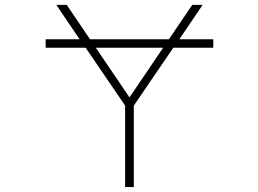

<svg xmlns="http://www.w3.org/2000/svg" viewBox="-20 -752 1040 774"><path d="M164.1 -559.6V-593.8H300.8L207 -732.4H249L342.8 -593.8H661.1L754.9 -732.4H796.9L703.1 -593.8H839.8V-559.6H678.7L519.5 -326.2V2H484.4V-326.2L325.2 -559.6ZM502 -359.4 637.7 -559.6H366.2Z"/></svg>

Font: GenEi Gothic M ExtraLight
Style: Regular
Weight: 200
Designer: o_tamon (Modified); [Source Han Sans]
Ryoko NISHIZUKA  (kana & ideographs); Paul D. Hunt (Latin, Greek & Cyrillic); Wenl
Version: Version 1.1a;Original Version 1.004